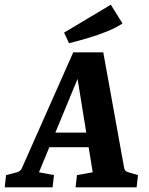

<svg xmlns="http://www.w3.org/2000/svg" viewBox="-36 -798 633 818"><path d="M158 -233H377L391 -171H135ZM493 -82Q494 -77 497.5 -72Q501 -67 511 -64L552 -52L546 0H286L292 -52L359 -64L284 -526H321L130 -64L194 -52L188 0H-16L-10 -52L36 -64Q51 -68 57 -81L276 -575H404ZM258 -614 237 -659 436 -778 486 -698Q459 -680 419.5 -664Q380 -648 337.5 -635.5Q295 -623 258 -614Z"/></svg>

Font: Rasa
Style: Italic
Weight: 400
Italic angle: -7.10001°
Designer: Anna Giedrys (Yrsa+Rasa design), David Brezina (Yrsa art-direction, Rasa art-direction, design)
Foundry: Rosetta Type Foundry
Version: Version 2.004